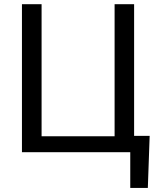

<svg xmlns="http://www.w3.org/2000/svg" viewBox="-20 -731 771 922"><path d="M85.4 -710.9V0H605.5V171.4H689.9L698.7 -78.6H624V-710.9H530.3V-76.7H179.7V-710.9Z"/></svg>

Font: Roboto1
Style: rg
Weight: 400
Designer: Google
Version: Version 2.137; 2017